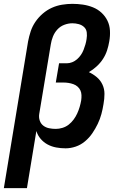

<svg xmlns="http://www.w3.org/2000/svg" viewBox="-31 -763 651 998"><path d="M-11 215 115 -548Q120 -574 128.5 -600Q137 -626 153 -649.5Q169 -673 191 -692Q213 -711 238.5 -722.5Q264 -734 291.5 -738.5Q319 -743 345 -743Q373 -743 400 -739Q427 -735 452 -725Q477 -715 496.5 -697Q516 -679 527.5 -655.5Q539 -632 540.5 -604Q542 -576 537 -548Q533 -524 525.5 -501Q518 -478 504.5 -457Q491 -436 472 -418.5Q453 -401 431 -388Q453 -378 472 -362Q491 -346 501.5 -323.5Q512 -301 512 -275Q512 -249 507 -222Q503 -196 496 -170Q489 -144 477 -119Q465 -94 449 -70.5Q433 -47 411 -28.5Q389 -10 362.5 -1Q336 8 310 8Q285 8 261 3.5Q237 -1 216.5 -12Q196 -23 180.5 -41Q165 -59 158 -82L109 215ZM259 -93Q276 -93 294 -98.5Q312 -104 326.5 -115.5Q341 -127 352 -142Q363 -157 370.5 -173.5Q378 -190 383 -207Q388 -224 391 -241Q393 -255 392.5 -268.5Q392 -282 387 -293Q382 -304 372.5 -312.5Q363 -321 350.5 -325.5Q338 -330 325 -332Q312 -334 299 -334H259L276 -434H316Q330 -434 344 -439.5Q358 -445 369.5 -455Q381 -465 389.5 -477.5Q398 -490 403.5 -504Q409 -518 413 -532Q417 -546 419 -560Q422 -577 420 -594Q418 -611 406.5 -622Q395 -633 378.5 -637.5Q362 -642 345 -642Q324 -642 303 -634Q282 -626 267 -609.5Q252 -593 244 -572.5Q236 -552 233 -532L173 -171Q170 -153 175.5 -136.5Q181 -120 194 -110Q207 -100 224 -96.5Q241 -93 259 -93Z"/></svg>

Font: Iosevka Extended Oblique
Style: Bold
Weight: 700
Width: 7
Italic angle: -9°
Monospace: yes
Designer: Belleve Invis
Foundry: Belleve Invis
Version: Version 32.5.0; ttfautohint (v1.8.4)